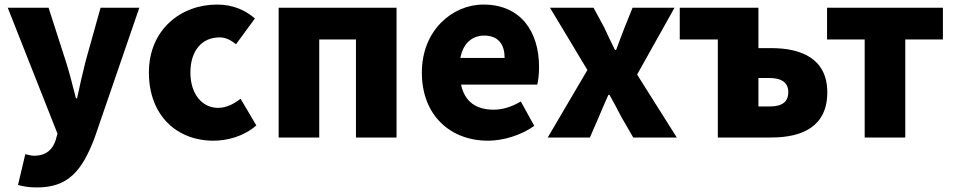

<svg xmlns="http://www.w3.org/2000/svg" viewBox="-20 -603 4185 842"><path d="M143 219C278 219 340 147 395 1L591 -569H421L355 -333C342 -279 329 -226 318 -172H313C298 -228 286 -281 269 -333L193 -569H14L232 -17L224 12C211 52 183 80 129 80C116 80 101 75 91 73L59 208C83 215 106 219 143 219Z M916 14C976 14 1048 -4 1104 -53L1035 -170C1006 -147 972 -130 936 -130C867 -130 815 -190 815 -285C815 -379 864 -439 943 -439C967 -439 989 -430 1015 -409L1098 -522C1055 -559 1001 -583 932 -583C773 -583 633 -473 633 -285C633 -96 756 14 916 14Z M1202 0H1380V-430H1541V0H1719V-569H1202Z M2120 14C2186 14 2264 -9 2323 -51L2264 -158C2223 -134 2185 -122 2144 -122C2072 -122 2018 -154 2002 -232H2336C2340 -246 2344 -277 2344 -309C2344 -464 2264 -583 2100 -583C1963 -583 1830 -469 1830 -285C1830 -96 1956 14 2120 14ZM1999 -349C2011 -416 2054 -447 2103 -447C2168 -447 2193 -405 2193 -349Z M2382 0H2567L2606 -90C2620 -123 2634 -156 2648 -187H2653C2671 -156 2688 -122 2705 -90L2757 0H2948L2774 -276L2938 -569H2754L2719 -482C2707 -449 2693 -416 2682 -384H2677C2661 -416 2645 -449 2630 -482L2583 -569H2392L2556 -296Z M3128 0H3362C3500 0 3608 -49 3608 -198C3608 -342 3500 -392 3362 -392H3306V-569H2961V-430H3128ZM3306 -136V-261H3354C3410 -261 3437 -239 3437 -199C3437 -156 3410 -136 3354 -136Z M3772 0H3950V-430H4115V-569H3607V-430H3772Z"/></svg>

Font: Noto Sans JP Black
Style: Regular
Weight: 900
Designer: Ryoko NISHIZUKA 西塚涼子 (kana, bopomofo & ideographs); Paul D. Hunt (Latin, Greek & Cyrillic); Sandoll Communications 산돌커뮤니
Foundry: Adobe
Version: Version 2.002;hotconv 1.0.116;makeotfexe 2.5.65601